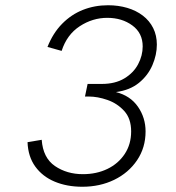

<svg xmlns="http://www.w3.org/2000/svg" viewBox="-20 -700 672 732"><path d="M294 12Q235 12 188.5 -7.5Q142 -27 114.5 -65Q87 -103 85 -158L139 -167Q144 -98 189.5 -67Q235 -36 296 -36Q348 -36 389.5 -56Q431 -76 455.5 -113Q480 -150 480 -199Q480 -248 453.5 -277Q427 -306 389.5 -319Q352 -332 318 -332H304L314 -380H368Q419 -380 454 -401Q489 -422 506.5 -455Q524 -488 524 -523Q524 -574 484.5 -603Q445 -632 389 -632Q333 -632 284 -600Q235 -568 215 -506L161 -521Q182 -574 217 -609.5Q252 -645 296.5 -662.5Q341 -680 392 -680Q431 -680 465 -670Q499 -660 524.5 -640.5Q550 -621 564 -593Q578 -565 578 -530Q578 -491 561 -451.5Q544 -412 509.5 -384Q475 -356 422 -349Q477 -335 506 -293Q535 -251 535 -199Q535 -137 502.5 -89Q470 -41 415.5 -14.5Q361 12 294 12Z"/></svg>

Font: Atkinson Hyperlegible Mono ExtraLight
Style: Italic
Weight: 200
Italic angle: -12°
Monospace: yes
Designer: Elliott Scott, Megan Eiswerth, Linus Boman, Theodore Petrosky, Letters from Sweden
Foundry: Applied Design Works, Letters from Sweden
Version: Version 2.001